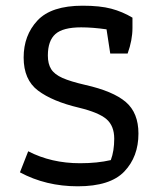

<svg xmlns="http://www.w3.org/2000/svg" viewBox="-20 -646 558 674"><path d="M50 -41 79 -115Q160 -73 261 -73Q322 -73 369 -84Q381 -116 381 -159Q381 -204 354 -227.5Q327 -251 257 -268Q164 -290 113.5 -328Q63 -366 63 -444Q63 -522 111.5 -574Q160 -626 270 -626Q331 -626 370.5 -615.5Q410 -605 445 -584V-548Q445 -505 428 -458H367L354 -543Q305 -550 265 -550Q201 -550 174.5 -526.5Q148 -503 148 -451Q148 -422 159.5 -403.5Q171 -385 199 -372.5Q227 -360 279 -348Q377 -326 421.5 -288Q466 -250 466 -177Q466 -96 416.5 -44Q367 8 253 8Q141 8 50 -41Z"/></svg>

Font: Athiti Medium
Style: Regular
Weight: 500
Designer: CadsonDemak Team
Foundry: CadsonDemak
Version: Version 1.032